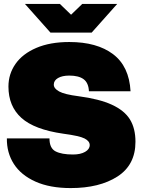

<svg xmlns="http://www.w3.org/2000/svg" viewBox="-20 -946 727 978"><path d="M15 -241H232Q232 -191 263 -175Q294 -159 352 -159Q390 -159 413.5 -172.5Q437 -186 437 -207Q437 -227 411 -240.5Q385 -254 302 -265Q155 -286 89 -345.5Q23 -405 23 -505Q23 -569 59 -620.5Q95 -672 165 -702Q235 -732 333 -732Q474 -732 556 -670Q638 -608 645 -481H433Q431 -524 406 -542.5Q381 -561 333 -561Q297 -561 275.5 -548.5Q254 -536 254 -515Q254 -495 281.5 -480Q309 -465 379 -456Q486 -442 550 -412.5Q614 -383 642 -337.5Q670 -292 670 -224Q670 -106 578.5 -47Q487 12 340 12Q234 12 160.5 -21Q87 -54 50.5 -111Q14 -168 15 -241ZM107 -926H285L342 -871L399 -926H577L447 -780H237Z"/></svg>

Font: Aspekta 1000
Style: Regular
Weight: 1000
Designer: Ivo Dolenc
Version: Version 2.000